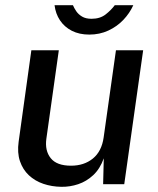

<svg xmlns="http://www.w3.org/2000/svg" viewBox="-20 -711 608 741"><path d="M217 10Q180 9.5 147.5 -1.5Q115 -12.5 91.5 -34.5Q68 -56.5 57 -89Q46 -121.5 52 -164.5L101 -517H207L159 -176Q152.5 -129.5 175.8 -100.5Q199 -71.5 254 -71.5Q304.5 -71.5 338.5 -99.2Q372.5 -127 380 -180.5L427.5 -517H532.5L459.5 0H378L380.5 -100Q366 -59.5 340 -35.2Q314 -11 282 -0.2Q250 10.5 217 10ZM324.5 -577.5Q286 -577.5 257.2 -592.2Q228.5 -607 211.5 -632.5Q194.5 -658 190.5 -691H261.5Q266 -680 274.2 -667.8Q282.5 -655.5 296.8 -647Q311 -638.5 333.5 -638.5Q366 -638.5 387.5 -655.2Q409 -672 423 -691H494.5Q480.5 -660 456 -634.2Q431.5 -608.5 398 -593Q364.5 -577.5 324.5 -577.5Z"/></svg>

Font: Public Sans Thin Medium
Style: Italic
Weight: 500
Italic angle: -8°
Version: Version 2.001